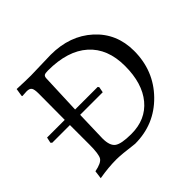

<svg xmlns="http://www.w3.org/2000/svg" viewBox="-155 -826 1022 1022"><g transform="rotate(-45 356.5 -314.5)"><path d="M324 12C421.3 12 503.3 -22.2 570 -90.5C636.7 -158.8 670 -242.7 670 -342C670 -429.3 639.2 -501 577.5 -557C515.8 -613 437 -641 341 -641L189 -637C163.7 -637 128.7 -638 84 -640L77 -596L79 -592L113 -594C127.7 -594 137.5 -590.3 142.5 -583C147.5 -575.7 150 -561.3 150 -540L149 -343H16L9 -311L16 -304H149V-157C149 -109 144.7 -78.2 136 -64.5C127.3 -50.8 105.7 -40.7 71 -34L65 12C111.7 4 154.7 0 194 0C218.7 0 262 4 324 12ZM347 -39C297 -39 263.5 -45.2 246.5 -57.5C229.5 -69.8 221 -94.3 221 -131L226 -304H396L402 -336L397 -343H227L236 -570C236.7 -578.7 239.3 -584.5 244 -587.5C248.7 -590.5 258 -592 272 -592C370.7 -592 446.5 -568.3 499.5 -521C552.5 -473.7 579 -406.3 579 -319C579 -231.7 558.3 -163.2 517 -113.5C475.7 -63.8 419 -39 347 -39Z"/></g></svg>

Font: Alegreya SC
Style: Regular
Weight: 400
Designer: Juan Pablo del Peral
Foundry: Juan Pablo del Peral
Version: Version 1.003